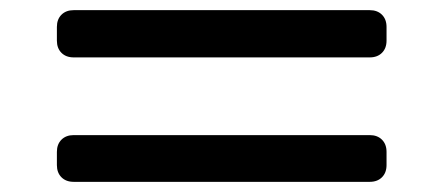

<svg xmlns="http://www.w3.org/2000/svg" viewBox="-20 -515 873 378"><path d="M92 -435V-462Q92 -477 101 -486Q110 -495 125 -495H708Q723 -495 732 -486Q741 -477 741 -462V-435Q741 -420 732 -411Q723 -402 708 -402H125Q110 -402 101 -411Q92 -420 92 -435ZM741 -216V-190Q741 -175 732 -166Q723 -157 708 -157H125Q110 -157 101 -166Q92 -175 92 -190V-216Q92 -231 101 -240Q110 -249 125 -249H708Q723 -249 732 -240Q741 -231 741 -216Z"/></svg>

Font: Tsunagi Gothic Black
Style: Regular
Weight: 900
Designer: Yoshimichi Ohira
Foundry: Positype
Version: Version 1.001